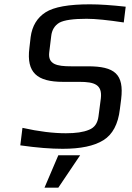

<svg xmlns="http://www.w3.org/2000/svg" viewBox="-20 -679 609 889"><path d="M387 -372H309C243 -372 201 -381 208 -437L217 -511C220 -540 233 -561 255 -574C277 -586 319 -592 381 -592C423 -592 480 -586 553 -575L562 -648C498 -655 443 -659 396 -659C299 -659 230 -647 191 -622C152 -597 129 -559 122 -508L116 -456C102 -343 151 -300 272 -300H348C418 -300 454 -287 447 -224L436 -140C432 -109 418 -88 392 -78C366 -67 331 -62 285 -62C227 -62 160 -70 84 -87L74 -6C151 5 216 10 270 10C353 10 416 -3 459 -30C501 -56 527 -104 535 -173L541 -220C555 -336 511 -372 387 -372ZM351 40H250L186 190H250Z"/></svg>

Font: Gamestation Text
Style: Italic
Weight: 400
Designer: Jonas Hecksher
Foundry: Jonas Hecksher, Playtypeª, e-types AS
Version: Version 1.003